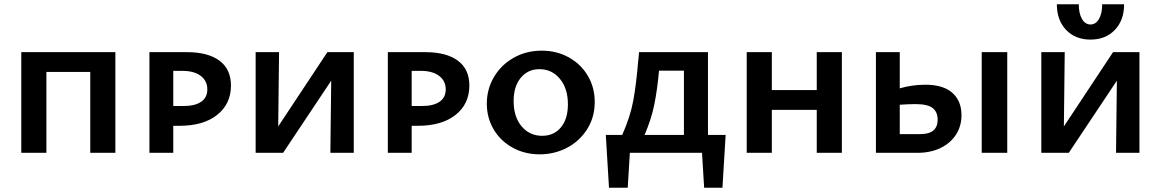

<svg xmlns="http://www.w3.org/2000/svg" viewBox="-20 -718 5453 902"><path d="M522 0H404V-380H198V0H80V-473H522Z M1065 -316Q1065 -230 1000.5 -178.5Q936 -127 823 -127H794V0H682V-473H858Q957 -473 1011 -433Q1065 -393 1065 -316ZM954 -298Q954 -338 923 -361.5Q892 -385 838 -385H794V-220H843Q896 -220 925 -240Q954 -260 954 -298Z M1642 0H1532L1536 -339L1310 0H1181V-473H1291L1287 -124L1518 -473H1642Z M2185 -316Q2185 -230 2120.5 -178.5Q2056 -127 1943 -127H1914V0H1802V-473H1978Q2077 -473 2131 -433Q2185 -393 2185 -316ZM2074 -298Q2074 -338 2043 -361.5Q2012 -385 1958 -385H1914V-220H1963Q2016 -220 2045 -240Q2074 -260 2074 -298Z M2267 -231Q2267 -299 2300.5 -356Q2334 -413 2393 -446.5Q2452 -480 2525 -480Q2595 -480 2652 -448.5Q2709 -417 2741.5 -362Q2774 -307 2774 -239Q2774 -168 2739 -112Q2704 -56 2645 -24.5Q2586 7 2515 7Q2445 7 2388 -24.5Q2331 -56 2299 -110.5Q2267 -165 2267 -231ZM2648 -228Q2648 -302 2610.5 -347.5Q2573 -393 2514 -393Q2460 -393 2426.5 -352.5Q2393 -312 2393 -243Q2393 -169 2430.5 -124.5Q2468 -80 2527 -80Q2582 -80 2615 -119.5Q2648 -159 2648 -228Z M3389 -84 3374 164H3288L3278 0H2939L2929 164H2841L2826 -84H2903Q2941 -169 2955 -245Q2969 -321 2978 -430Q2980 -443 2982 -473H3306V-84ZM3193 -84V-386H3076Q3068 -297 3054 -227.5Q3040 -158 3008 -84Z M3935 -473V0H3817V-202H3606V0H3488V-473H3606V-295H3817V-473Z M4497 -177Q4497 -126 4471.5 -86Q4446 -46 4399 -23Q4352 0 4290 0H4095V-473H4207V-303Q4265 -320 4327 -320Q4411 -320 4454 -282Q4497 -244 4497 -177ZM4712 -473V0H4592V-473ZM4385 -156Q4385 -192 4361.5 -210.5Q4338 -229 4280 -229Q4253 -229 4207 -226V-88H4304Q4385 -88 4385 -156Z M4945 -698H5048Q5048 -655 5063 -629Q5078 -603 5103 -603Q5128 -603 5143 -629Q5158 -655 5158 -698H5261Q5261 -623 5217.5 -577.5Q5174 -532 5103 -532Q5032 -532 4988.5 -577.5Q4945 -623 4945 -698ZM5333 0H5223L5227 -339L5001 0H4872V-473H4982L4978 -124L5209 -473H5333Z"/></svg>

Font: Ysabeau SC
Style: Bold
Weight: 700
Designer: Christian Thalmann (Catharsis Fonts)
Version: Version 0.003